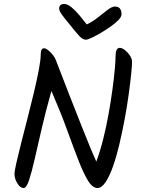

<svg xmlns="http://www.w3.org/2000/svg" viewBox="-20 -944 717 967"><path d="M99 3Q82 3 67.5 -20.5Q53 -44 53 -68Q53 -82 62.5 -124Q72 -166 87 -225Q102 -284 119 -350Q136 -416 151 -479Q166 -542 175.5 -592Q185 -642 185 -669Q185 -701 202 -701Q213 -701 232.5 -682.5Q252 -664 261 -642Q422 -224 465 -130Q484 -181 499.5 -242.5Q515 -304 526.5 -368Q538 -432 546 -490.5Q554 -549 558 -593.5Q562 -638 562 -660Q562 -703 583 -703Q595 -703 609.5 -691.5Q624 -680 634.5 -664Q645 -648 645 -632Q645 -613 640.5 -569.5Q636 -526 628 -467.5Q620 -409 608 -344.5Q596 -280 581.5 -218.5Q567 -157 549.5 -107Q532 -57 512 -27Q492 3 471 3Q446 3 423.5 -33.5Q401 -70 375.5 -135.5Q350 -201 317.5 -290.5Q285 -380 239 -486Q211 -387 190.5 -298.5Q170 -210 154.5 -142Q139 -74 126 -35.5Q113 3 99 3ZM303 -924Q320 -924 340 -907.5Q360 -891 380 -867Q400 -843 417 -821Q447 -835 473.5 -856.5Q500 -878 522 -894.5Q544 -911 559 -911Q592 -911 592 -872Q592 -859 576 -842.5Q560 -826 535.5 -809Q511 -792 485.5 -777Q460 -762 440 -753Q420 -744 413 -744Q397 -744 381.5 -760.5Q366 -777 346 -802Q318 -836 303.5 -854.5Q289 -873 283.5 -883Q278 -893 278 -900Q278 -924 303 -924Z"/></svg>

Font: Solitreo
Style: Regular
Weight: 400
Designer: Nathan Gross, Bryan Kirschen, Binghamton University
Foundry: Eli Heuer
Version: Version 1.100; ttfautohint (v1.8.4.7-5d5b)